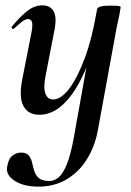

<svg xmlns="http://www.w3.org/2000/svg" viewBox="-20 -415 490 716"><path d="M124 281Q67 281 33.5 258.5Q0 236 7 205Q12 176 27 165Q42 154 58 154Q78 154 87 164.5Q96 175 99.5 191Q103 207 108 223Q113 239 125.5 249.5Q138 260 164 260Q182 260 198.5 246.5Q215 233 229.5 197Q244 161 256 94L326 -297L342 -380Q344 -394 388 -394Q417 -394 423.5 -392.5Q430 -391 430 -388Q430 -385 425.5 -361.5Q421 -338 415 -312L345 70Q334 131 304 179Q274 227 228 254Q182 281 124 281ZM127 13Q85 13 67.5 -19.5Q50 -52 63 -119L98 -297Q103 -326 98.5 -335Q94 -344 85 -344Q75 -344 62 -334Q49 -324 33 -309Q29 -305 25 -309Q21 -313 25 -317Q57 -355 83 -375Q109 -395 138 -395Q168 -395 180.5 -372Q193 -349 182 -297L151 -138Q141 -90 149 -67Q157 -44 178 -44Q207 -44 237.5 -83.5Q268 -123 296 -198Q324 -273 342 -380L358 -373Q339 -255 304 -168Q269 -81 224 -34Q179 13 127 13Z"/></svg>

Font: Cormorant Infant Light
Style: Bold Italic
Weight: 700
Italic angle: -10°
Version: Version 4.001